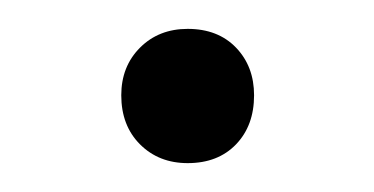

<svg xmlns="http://www.w3.org/2000/svg" viewBox="-20 -332 259 133"><path d="M110 -219Q90 -219 77 -232Q64 -245 64 -266Q64 -286 77 -299Q90 -312 110 -312Q131 -312 143.5 -299Q156 -286 156 -266Q156 -245 143.5 -232Q131 -219 110 -219Z"/></svg>

Font: Nunito Light
Style: Regular
Weight: 300
Designer: Vernon Adams
Foundry: Vernon Adams
Version: Version 3.601; ttfautohint (v1.8.2.53-6de2)